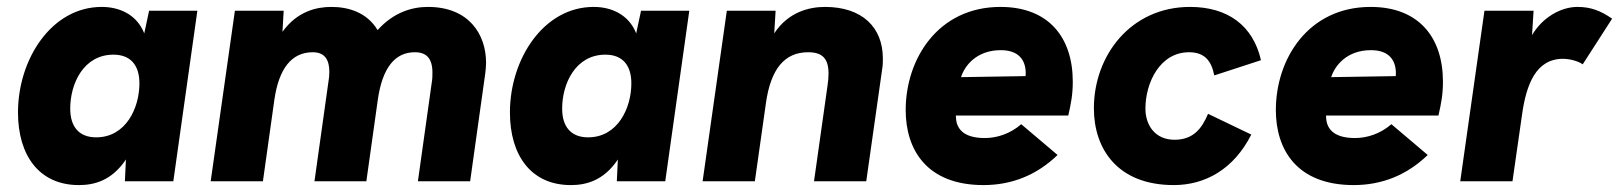

<svg xmlns="http://www.w3.org/2000/svg" viewBox="-20 -524 4680 555"><path d="M208 11C249.5 11 302 0 344 -63L341 0H481L550.5 -493H411L397 -427.5C375.5 -482 325.5 -504 274 -504C129 -504 32 -353 32 -199C32 -75 93 11 208 11ZM183 -210C183 -283 222 -366 308 -366C357 -366 383 -336 383 -283C383 -212 344 -127 258 -127C209 -127 183 -157 183 -210Z M589 0H740L773 -235C786 -326 823 -373 884 -373C922 -373 932 -347 932 -316C932 -306 931 -296 929 -285L889 0H1039L1072 -235C1085 -327 1121 -373 1179 -373C1212 -373 1230 -356 1230 -314C1230 -306 1230 -296 1228 -285L1188 0H1339L1383 -314C1384 -324 1385 -333 1385 -343C1385 -424 1336 -504 1217 -504C1172.5 -504 1118.5 -489.5 1071.5 -437C1040.5 -488.5 987 -504 938 -504C896 -504 839.5 -492 796.5 -432L800 -493H659Z M1630 11C1671.5 11 1724 0 1766 -63L1763 0H1903L1972.5 -493H1833L1819 -427.5C1797.5 -482 1747.5 -504 1696 -504C1551 -504 1454 -353 1454 -199C1454 -75 1515 11 1630 11ZM1605 -210C1605 -283 1644 -366 1730 -366C1779 -366 1805 -336 1805 -283C1805 -212 1766 -127 1680 -127C1631 -127 1605 -157 1605 -210Z M2011 0H2162L2194 -226C2208 -325 2248 -373 2316 -373C2357 -373 2375 -355 2375 -311C2375 -301 2374 -289 2372 -276L2333 0H2484L2530 -324C2532 -335 2532 -345 2532 -355C2532 -446 2471 -504 2365 -504C2317.5 -504 2258 -488.5 2218 -427.5L2222 -493H2081Z M2823 11C2905 11 2977 -18 3037 -76L2932 -165C2901 -138 2863 -125 2827 -125C2776 -125 2752 -143 2745 -171C2744 -177 2743 -183 2743 -190H3068C3076 -225 3081 -251 3081 -288C3081 -416 3011 -504 2872 -504C2691 -504 2598 -353 2598 -206C2598 -91 2659 11 2823 11ZM2758 -301C2768 -333 2802 -379 2873 -379C2926 -379 2945 -349 2945 -312L2944.5 -304Z M3373 11C3463 11 3546 -34 3597 -135L3472 -195C3454 -152 3429 -120 3375 -120C3319 -120 3291 -162 3291 -210C3291 -285 3333 -373 3417 -373C3463 -373 3482 -347 3490 -306L3625 -350C3602 -451 3528 -504 3420 -504C3248 -504 3142 -363 3142 -211C3142 -94 3210 11 3373 11Z M3893 11C3975 11 4047 -18 4107 -76L4002 -165C3971 -138 3933 -125 3897 -125C3846 -125 3822 -143 3815 -171C3814 -177 3813 -183 3813 -190H4138C4146 -225 4151 -251 4151 -288C4151 -416 4081 -504 3942 -504C3761 -504 3668 -353 3668 -206C3668 -91 3729 11 3893 11ZM3828 -301C3838 -333 3872 -379 3943 -379C3996 -379 4015 -349 4015 -312L4014.5 -304Z M4201 0H4352L4380 -195C4392 -278 4419 -354 4498 -354C4518 -354 4543 -347 4555 -338L4640 -470C4607 -493 4578 -504 4540 -504C4490.5 -504 4438 -472.5 4408.5 -422.5L4413 -493H4271Z"/></svg>

Font: HK Grotesk Black
Style: Italic
Weight: 900
Italic angle: -16°
Designer: Alfredo Marco Pradil
Foundry: Hanken Design Co.
Version: Version 3.001;FEAKit 1.0